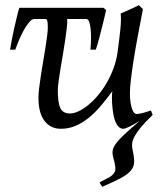

<svg xmlns="http://www.w3.org/2000/svg" viewBox="-20 -477 623 741"><path d="M389.6 -438.5Q388.2 -432.1 385.5 -420.4Q382.8 -408.7 379.2 -393.8Q375.5 -378.9 371.3 -362.5Q367.2 -346.2 363.3 -331.3Q359.4 -316.4 355.7 -304.2Q352.1 -292 349.6 -285.2H329.1Q331.1 -307.6 331.3 -329.1Q331.5 -350.6 329.6 -367.2Q327.6 -383.8 323.7 -393.8Q319.8 -403.8 313 -403.8H239.3Q240.2 -390.6 237.8 -368.9Q235.4 -347.2 231.4 -321Q227.5 -294.9 222.7 -266.4Q217.8 -237.8 213.4 -211.4Q209 -185.1 206.1 -163.1Q203.1 -141.1 203.1 -127.9Q203.1 -81.5 212.6 -60.3Q222.2 -39.1 251 -39.1Q265.1 -39.1 283 -47.4Q300.8 -55.7 319.8 -71Q338.9 -86.4 357.2 -107.9Q375.5 -129.4 391.1 -156Q406.7 -182.6 418.2 -213.6Q429.7 -244.6 434.1 -278.3Q441.4 -332.5 444.8 -366.9Q448.2 -401.4 445.8 -424.8Q453.1 -427.7 462.6 -432.1Q472.2 -436.5 481.9 -440.9Q491.7 -445.3 500.7 -449.5Q509.8 -453.6 515.6 -457L531.7 -441.9Q521.5 -390.1 512.2 -340.3Q502.9 -290.5 496.1 -247.8Q489.3 -205.1 485.4 -171.4Q481.4 -137.7 481.4 -118.7Q481.4 -96.2 483.9 -80.8Q486.3 -65.4 490 -55.7Q493.7 -45.9 498 -41.5Q502.4 -37.1 506.3 -37.1Q514.6 -37.1 528.3 -40.3Q542 -43.5 562.5 -50.8L569.3 -33.2L567.4 -31.7Q539.6 -4.9 523.4 14.6Q507.3 34.2 499.3 49.3Q491.2 64.5 490 76.7Q488.8 88.9 491.7 101.1Q498 129.4 497.8 147.7Q497.6 166 485.4 180.9Q473.1 195.8 446.8 210Q420.4 224.1 374.5 244.1Q371.6 240.2 368.7 235.4Q365.7 230.5 364.3 226.6Q388.2 214.8 401.9 207Q415.5 199.2 421.1 189.7Q426.8 180.2 425 166.7Q423.3 153.3 417 130.4Q413.1 116.2 414.8 104.2Q416.5 92.3 427.5 77.1Q438.5 62 460.4 41.5Q482.4 21 519 -10.3Q509.3 -4.4 499.8 1Q490.2 6.3 481.7 10.7Q473.1 15.1 466.3 17.6Q459.5 20 456.1 20Q445.8 20 438.5 12.9Q431.2 5.9 426.3 -5.4Q421.4 -16.6 418.7 -30Q416 -43.5 414.6 -56.2Q413.1 -68.8 412.6 -79.3Q412.1 -89.8 412.1 -94.7V-105Q412.1 -108.4 412.4 -110.8Q412.6 -113.3 412.6 -116.2L413.6 -125Q390.6 -93.8 367.9 -67.1Q345.2 -40.5 321 -21.2Q296.9 -2 270.8 9Q244.6 20 214.8 20Q175.3 20 151.9 -10.3Q128.4 -40.5 128.4 -100.1Q128.4 -114.7 131.1 -137.2Q133.8 -159.7 137.7 -185.5Q141.6 -211.4 146.5 -239.3Q151.4 -267.1 155.3 -292.5Q159.2 -317.9 161.9 -338.6Q164.6 -359.4 164.6 -371.1Q164.6 -382.3 163.8 -388.9Q163.1 -395.5 161.9 -398.7Q160.6 -401.9 158.7 -402.8Q156.7 -403.8 154.3 -403.8H111.8Q105 -403.8 96.2 -395Q87.4 -386.2 77.6 -370.4Q67.9 -354.5 57.9 -332.8Q47.9 -311 39.1 -285.2H19Q20 -292 22.2 -304.9Q24.4 -317.9 27.6 -333.7Q30.8 -349.6 34.7 -366.9Q38.6 -384.3 42.2 -399.9Q45.9 -415.5 49.1 -428Q52.2 -440.4 54.7 -446.8H378.9Z"/></svg>

Font: Gentium Plus
Style: Italic
Weight: 400
Italic angle: -8°
Designer: J. Victor Gaultney, Annie Olsen, Iska Routamaa
Foundry: SIL International
Version: Version 1.510